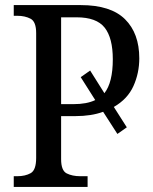

<svg xmlns="http://www.w3.org/2000/svg" viewBox="-20 -734 600 754"><path d="M34 0V-42H48Q79 -42 100.5 -54Q122 -66 122 -114V-604Q122 -649 100 -660.5Q78 -672 48 -672H34V-714H297Q415 -714 471 -658.5Q527 -603 527 -505Q527 -447 504 -396Q481 -345 427 -314L478 -234L441 -208L385 -295Q339 -278 276 -278H220V-109Q220 -64 242 -53Q264 -42 295 -42H324V0ZM268 -325Q321 -325 354 -341L297 -431L334 -457L390 -368Q423 -410 423 -501Q423 -585 391 -625.5Q359 -666 281 -666H220V-325Z"/></svg>

Font: Noto Serif SemiCondensed
Style: Regular
Weight: 400
Width: 4
Designer: Monotype Design Team
Foundry: Monotype Imaging Inc.
Version: Version 2.013